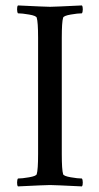

<svg xmlns="http://www.w3.org/2000/svg" viewBox="-20 -666 356 689"><path d="M159.7 -641.6Q173.8 -641.6 273.9 -646.5Q277.3 -642.6 277.1 -632.3Q276.9 -622.1 273.9 -618.2Q259.3 -618.2 233.9 -613.8Q208.5 -609.4 206.5 -602.5Q201.7 -586.9 201.7 -530.3V-113.3Q201.7 -56.6 206.5 -41Q208.5 -34.2 233.9 -29.8Q259.3 -25.4 273.9 -25.4Q276.9 -21.5 277.1 -11.2Q277.3 -1 273.9 2.9Q173.8 -2 159.7 -2Q144.5 -2 44.4 2.9Q41 -1 41.3 -11.2Q41.5 -21.5 44.4 -25.4Q59.1 -25.4 84.5 -29.8Q109.9 -34.2 111.8 -41Q116.7 -56.6 116.7 -113.3V-530.3Q116.7 -586.9 111.8 -602.5Q109.9 -609.4 84.5 -613.8Q59.1 -618.2 44.4 -618.2Q41.5 -622.1 41.3 -632.3Q41 -642.6 44.4 -646.5Q144.5 -641.6 159.7 -641.6Z"/></svg>

Font: Amiri
Style: Regular
Weight: 400
Designer: Khaled Hosny
Version: Version 000.108